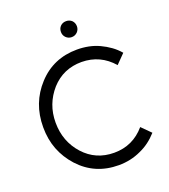

<svg xmlns="http://www.w3.org/2000/svg" viewBox="-160 -1005 993 1130"><g transform="rotate(-20 337.0 -439.5)"><path d="M436 -841Q436 -862 422 -877Q407 -891 386 -891Q364 -891 350 -877Q336 -863 336 -841Q336 -820 350 -806Q365 -791 386 -791Q407 -791 422 -806Q436 -821 436 -841ZM389 -712Q240 -712 143 -606Q95 -554 70.5 -490Q46 -426 46 -350Q46 -274 70.5 -210.5Q95 -147 143 -94Q240 12 389 12Q464 12 528 -18Q560 -32 587.5 -52.5Q615 -73 639 -100L583 -156Q506 -66 389 -66Q274 -66 199 -149Q162 -190 143 -240.5Q124 -291 124 -350Q124 -409 143 -459Q162 -509 199 -551Q274 -634 389 -634Q506 -633 583 -544L639 -601Q616 -628 588 -648Q560 -668 528 -683Q496 -698 461 -705Q426 -712 389 -712Z"/></g></svg>

Font: Unageo
Style: Regular
Weight: 400
Designer: Richard Sepsi
Foundry: Richard Sepsi
Version: Version 2.000